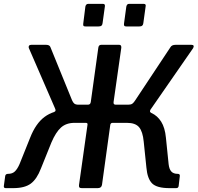

<svg xmlns="http://www.w3.org/2000/svg" viewBox="-21 -974 1023 994"><path d="M522 -941 510 -854Q509 -845 504 -841Q499 -837 488 -837H423Q413 -837 411 -840.5Q409 -844 410 -852L421 -940Q424 -954 436 -954H512Q524 -954 522 -941ZM733 -941 721 -854Q720 -845 715 -841Q710 -837 699 -837H634Q625 -837 622.5 -840.5Q620 -844 621 -852L633 -940Q636 -954 647 -954H723Q736 -954 733 -941ZM9 0Q-3 0 -1 -12L6 -63Q7 -69 11 -71.5Q15 -74 21 -74Q43 -74 56 -86.5Q69 -99 80 -124L135 -261Q164 -335 210 -369Q256 -403 323 -404L356 -432H434Q447 -432 449 -446L488 -727Q490 -742 503 -742H596Q608 -742 607 -727L567 -446Q565 -432 578 -432H661L692 -404Q732 -403 763 -389Q794 -375 813.5 -344Q833 -313 838 -261L852 -124Q855 -98 866 -86Q877 -74 899 -74Q911 -74 910 -63L904 -12Q903 0 891 0H857Q791 0 766.5 -24.5Q742 -49 737 -106L723 -241Q718 -293 699 -315.5Q680 -338 636 -338H562Q552 -338 550 -328L507 -17Q504 0 485 0H403Q393 0 390 -4Q387 -8 388 -16L432 -328Q434 -338 423 -338H365Q322 -338 295 -314Q268 -290 245 -236L191 -102Q170 -47 138.5 -23.5Q107 0 47 0ZM381 -378 259 -394Q266 -397 266.5 -402Q267 -407 263 -415L128 -726Q126 -733 129.5 -737.5Q133 -742 141 -742H217Q236 -742 240 -730L352 -455Q357 -443 364 -437.5Q371 -432 386 -432ZM633 -378 643 -432Q657 -432 664.5 -437.5Q672 -443 680 -456L861 -729Q868 -742 888 -742H970Q979 -742 981 -737.5Q983 -733 979 -725L762 -412Q756 -405 755.5 -399Q755 -393 762 -390Z"/></svg>

Font: Libre Franklin Medium
Style: Italic
Weight: 500
Italic angle: -8°
Designer: Pablo Impallari, Rodrigo Fuenzalida, Nhung Nguyen
Foundry: Impallari Type
Version: Version 3.000